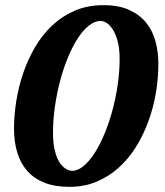

<svg xmlns="http://www.w3.org/2000/svg" viewBox="-20 -707 638 743"><path d="M442.9 -478Q442.9 -520 435.1 -548.3Q427.2 -576.7 415.8 -594Q404.3 -611.3 391.8 -618.7Q379.4 -626 370.1 -626Q346.2 -626 323 -607.2Q299.8 -588.4 279.3 -556.2Q258.8 -523.9 241.5 -481.2Q224.1 -438.5 211.7 -390.4Q199.2 -342.3 192.1 -291.7Q185.1 -241.2 185.1 -193.8Q185.1 -159.2 189.9 -134.8Q194.8 -110.4 202.1 -94Q209.5 -77.6 218.3 -67.9Q227.1 -58.1 235.4 -53.2Q243.7 -48.3 250 -47.1Q256.3 -45.9 258.8 -45.9Q281.2 -45.9 303.7 -64.7Q326.2 -83.5 346.7 -115.5Q367.2 -147.5 384.8 -190.2Q402.3 -232.9 415.3 -280.8Q428.2 -328.6 435.5 -379.4Q442.9 -430.2 442.9 -478ZM592.8 -460Q592.8 -403.3 583 -346.2Q573.2 -289.1 553.7 -236.1Q534.2 -183.1 505.4 -137.2Q476.6 -91.3 438.2 -57.1Q399.9 -22.9 352.5 -3.4Q305.2 16.1 249 16.1Q192.4 16.1 151.9 0Q111.3 -16.1 85.2 -45.9Q59.1 -75.7 46.6 -117.4Q34.2 -159.2 34.2 -210Q34.2 -260.7 43 -315.9Q51.8 -371.1 69.8 -424.1Q87.9 -477.1 115.7 -524.7Q143.6 -572.3 181.9 -608.4Q220.2 -644.5 269.5 -665.8Q318.8 -687 379.9 -687Q439.5 -687 480.2 -668.5Q521 -649.9 545.9 -618.9Q570.8 -587.9 581.8 -546.6Q592.8 -505.4 592.8 -460Z"/></svg>

Font: Charis SIL Afr
Style: Bold Italic
Weight: 700
Italic angle: -11°
Foundry: SIL International
Version: Version 5.000